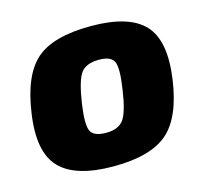

<svg xmlns="http://www.w3.org/2000/svg" viewBox="-82 -604 766 710"><g transform="rotate(-15 301.0 -249.5)"><path d="M322 -511Q468 -511 526 -448.5Q584 -386 563 -241Q543 -101 477.5 -44.5Q412 12 270 12Q125 12 65.5 -50Q6 -112 27 -255Q47 -397 112 -454Q177 -511 322 -511ZM319 -383Q269 -383 249 -355.5Q229 -328 216 -241Q205 -164 216.5 -139.5Q228 -115 276 -115Q323 -115 343 -143Q363 -171 375 -255Q387 -333 376 -358Q365 -383 319 -383Z"/></g></svg>

Font: Ezarion Extra Bold
Style: Italic
Weight: 800
Italic angle: -8°
Designer: Natanael Gama
Version: Version 1.001;PS 001.001;hotconv 1.0.70;makeotf.lib2.5.58329